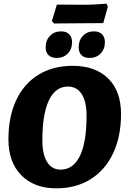

<svg xmlns="http://www.w3.org/2000/svg" viewBox="-20 -1015 683 1047"><path d="M26 -255Q26 -378 68 -468Q110 -558 189 -607Q268 -656 377 -656Q500 -656 570 -587Q640 -518 640 -393Q640 -271 597 -179.5Q554 -88 474.5 -38Q395 12 287 12Q167 12 96.5 -59Q26 -130 26 -255ZM452 -384Q452 -461 425.5 -502Q399 -543 350 -543Q283 -543 247 -468.5Q211 -394 211 -249Q211 -173 237 -131.5Q263 -90 310 -90Q379 -90 415.5 -164Q452 -238 452 -384ZM543 -889 406 -888 274 -887 263 -900 290 -990 439 -989Q469 -989 509 -991.5Q549 -994 561 -995L568 -979ZM229 -757Q229 -795 252.5 -819.5Q276 -844 313 -844Q342 -844 357.5 -828Q373 -812 373 -785Q373 -747 349.5 -723Q326 -699 289 -699Q260 -699 244.5 -714.5Q229 -730 229 -757ZM409 -757Q409 -795 432 -819.5Q455 -844 492 -844Q521 -844 536.5 -828Q552 -812 552 -785Q552 -747 528.5 -723Q505 -699 468 -699Q439 -699 424 -714.5Q409 -730 409 -757Z"/></svg>

Font: Alegreya SC ExtraBold
Style: Italic
Weight: 800
Italic angle: -7°
Designer: Juan Pablo del Peral
Foundry: Huerta Tipografica
Version: Version 2.007; ttfautohint (v1.6)